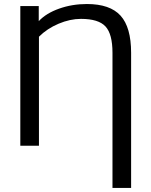

<svg xmlns="http://www.w3.org/2000/svg" viewBox="-20 -718 746 946"><path d="M626 208H534.2V-458Q534.2 -550.3 499.8 -587.6Q465.3 -625 378.9 -625Q325.2 -625 268.6 -601.1Q211.9 -577.1 171.9 -537.1V0H80.1V-688H170.9V-613.8Q207.5 -652.8 271.5 -675.5Q335.4 -698.2 408.2 -698.2Q522 -698.2 574 -640.9Q626 -583.5 626 -458Z"/></svg>

Font: Libra Sans Modern
Style: Regular
Weight: 400
Foundry: Stefan Peev, Context Ltd
Version: Version 1.000